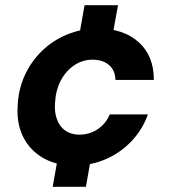

<svg xmlns="http://www.w3.org/2000/svg" viewBox="-20 -626 652 740"><path d="M183 94 214 -80H342L311 94ZM275 -432 306 -606H435L403 -432ZM266 12Q197 12 146.5 -17Q96 -46 70 -97Q44 -148 48 -215Q50 -279 74.5 -333.5Q99 -388 141 -429Q183 -470 238.5 -493Q294 -516 358 -516Q456 -516 514.5 -463.5Q573 -411 573 -318H425Q424 -355 400 -375.5Q376 -396 337 -396Q298 -396 265.5 -374Q233 -352 213.5 -314Q194 -276 192 -227Q190 -200 196 -177.5Q202 -155 214 -139.5Q226 -124 244.5 -115.5Q263 -107 286 -107Q312 -107 335 -116.5Q358 -126 375.5 -143.5Q393 -161 403 -185H550Q529 -126 486.5 -81.5Q444 -37 387.5 -12.5Q331 12 266 12Z"/></svg>

Font: DM Sans ExtraBold
Style: Italic
Weight: 800
Italic angle: -10°
Designer: Colophon Foundry, Jonny Pinhorn
Foundry: Colophon Foundry
Version: Version 4.004;gftools[0.9.30]